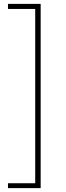

<svg xmlns="http://www.w3.org/2000/svg" viewBox="-20 -800 339 987"><path d="M21 167H189V-780H21V-754H161V142H21Z"/></svg>

Font: Source Han Sans JP ExtraLight
Style: Regular
Weight: 250
Designer: Ryoko NISHIZUKA 西塚涼子 (kana, bopomofo & ideographs); Paul D. Hunt (Latin, Greek & Cyrillic); Sandoll Communications 산돌커뮤니
Foundry: Adobe
Version: Version 2.001;hotconv 1.0.107;makeotfexe 2.5.65593